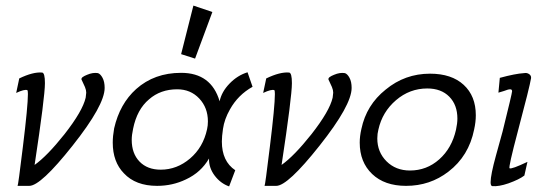

<svg xmlns="http://www.w3.org/2000/svg" viewBox="-20 -658 1941 688"><path d="M85 8H43Q45 8 62 -132Q80 -278 80 -321Q80 -333 78 -335Q68 -339 38 -325L49 -377Q99 -401 131 -398Q141 -397 141 -360Q141 -311 104 -67Q149 -99 211 -177Q276 -260 287 -308Q289 -322 289 -326Q289 -335 284.5 -346Q280 -357 276 -364.5Q272 -372 272 -373Q271 -378 276.5 -382Q282 -386 292 -390Q313 -399 331 -396Q340 -393 347.5 -379Q355 -365 355 -343Q355 -281 240 -136Q126 8 85 8Z M867 -399 885 -347Q833 -318 804 -266Q784 -231 779 -196Q775 -169 775 -151Q775 -80 823 -48L801 10Q770 -1 749 -29Q728 -57 729 -90Q700 -40 646 -15Q598 8 543 8Q466 8 424 -37Q384 -78 384 -147Q384 -170 389 -198Q409 -286 468 -339Q533 -397 629 -397Q737 -397 767 -295Q774 -329 802.5 -358.5Q831 -388 867 -399ZM722 -195Q725 -208 725 -223Q725 -272 694 -305Q663 -338 615 -338Q555 -338 514 -302Q471 -266 457 -197Q452 -174 452 -157Q452 -108 480 -79Q508 -50 556 -50Q614 -50 661 -90Q708 -130 722 -195ZM673 -638 741 -615 679 -448 629 -464Z M970 8H928Q930 8 947 -132Q965 -278 965 -321Q965 -333 963 -335Q953 -339 923 -325L934 -377Q984 -401 1016 -398Q1026 -397 1026 -360Q1026 -311 989 -67Q1034 -99 1096 -177Q1161 -260 1172 -308Q1174 -322 1174 -326Q1174 -335 1169.5 -346Q1165 -357 1161 -364.5Q1157 -372 1157 -373Q1156 -378 1161.5 -382Q1167 -386 1177 -390Q1198 -399 1216 -396Q1225 -393 1232.5 -379Q1240 -365 1240 -343Q1240 -281 1125 -136Q1011 8 970 8Z M1679 -194Q1660 -99 1587 -43Q1521 8 1435 8Q1358 8 1313.5 -34.5Q1269 -77 1269 -147Q1269 -170 1275 -196Q1293 -282 1362 -337Q1431 -394 1521 -394Q1598 -394 1641.5 -354Q1685 -314 1685 -245Q1685 -221 1679 -194ZM1614 -193Q1619 -216 1619 -233Q1619 -282 1590 -311.5Q1561 -341 1511 -341Q1448 -341 1399 -299Q1350 -257 1336 -194Q1332 -179 1332 -162Q1332 -113 1365 -80Q1398 -47 1449 -47Q1509 -47 1554 -87Q1599 -127 1614 -193Z M1883 -378Q1878 -347 1836 -189Q1801 -57 1806 -55Q1813 -51 1870 -78L1859 -29Q1841 -15 1802 -1Q1767 11 1744 9Q1738 8 1738 -5Q1738 -31 1757 -100L1781 -187Q1815 -324 1815 -331Q1815 -338 1808 -338Q1801 -338 1786 -332L1766 -326L1771 -379Q1826 -394 1858 -396Q1868 -398 1876 -392.5Q1884 -387 1883 -378Z"/></svg>

Font: GFS Neohellenic Rg
Style: Italic
Weight: 400
Italic angle: -12°
Designer: Takis Katsoulidis and George D. Matthiopoulos
Foundry: Takis Katsoulidis and George D. Matthiopoulos
Version: Version 1.0